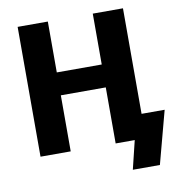

<svg xmlns="http://www.w3.org/2000/svg" viewBox="-94 -816 994 1064"><g transform="rotate(-10 402.5 -284.5)"><path d="M76.2 0V-730.5H246.1V-444.3H499V-730.5H668.9V-136.7H798.8L719.7 160.2H567.4L606.4 0H499V-315.4H246.1V0Z"/></g></svg>

Font: GenEi M Gothic v2 Heavy
Style: Regular
Weight: 800
Version: Version 2.0